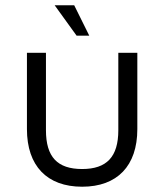

<svg xmlns="http://www.w3.org/2000/svg" viewBox="-20 -699 627 727"><path d="M428 -499V-206C428 -105 384 -59 291 -59C197 -59 154 -105 154 -206V-499H82V-210C82 -71 158 8 291 8C424 8 500 -71 500 -210V-499H428ZM261 -679H187L270 -564H318Z"/></svg>

Font: Maven Pro
Style: Regular
Weight: 400
Designer: Joe Prince
Foundry: Joe Prince
Version: Version 1.003